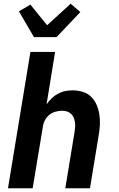

<svg xmlns="http://www.w3.org/2000/svg" viewBox="-20 -1015 640 1035"><path d="M23 0 144 -735H277L231 -452Q243 -470 258 -484.5Q273 -499 292 -509.5Q311 -520 331 -524Q351 -528 370 -528Q399 -528 425.5 -520Q452 -512 471 -493.5Q490 -475 500.5 -450.5Q511 -426 515.5 -398.5Q520 -371 518.5 -342.5Q517 -314 512 -286L465 0H332L382 -304Q384 -317 385 -330.5Q386 -344 384 -356.5Q382 -369 377 -381Q372 -393 363 -401.5Q354 -410 341.5 -414Q329 -418 316 -418Q298 -418 279.5 -413Q261 -408 246 -396Q231 -384 222 -366.5Q213 -349 211 -331L156 0ZM163 -815 82 -954 144 -990 234 -879 361 -995 413 -950 285 -815Z"/></svg>

Font: Iosevka Aile Extrabold Oblique
Style: Regular
Weight: 800
Italic angle: -9°
Designer: Belleve Invis
Foundry: Belleve Invis
Version: Version 31.1.0; ttfautohint (v1.8.4)